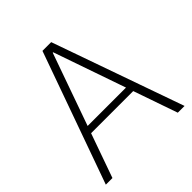

<svg xmlns="http://www.w3.org/2000/svg" viewBox="-190 -832 964 964"><g transform="rotate(-45 291.5 -350.0)"><path d="M12 0 262 -700H324L571 0H523L295 -657H292L59 0ZM121 -235 136 -273H447L462 -235Z"/></g></svg>

Font: DM Sans 36pt ExtraLight
Style: Regular
Weight: 250
Designer: Colophon Foundry, Jonny Pinhorn
Foundry: Colophon Foundry
Version: Version 4.004;gftools[0.9.30]